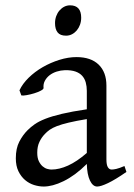

<svg xmlns="http://www.w3.org/2000/svg" viewBox="-20 -682 499 717"><path d="M171.9 -48.8Q201.2 -48.8 234.1 -63.7Q267.1 -78.6 304.2 -110.8V-237.3Q263.2 -230.5 236.6 -224.1Q210 -217.8 192.9 -211.2Q175.8 -204.6 165.5 -197.3Q155.3 -189.9 147.5 -181.6Q134.8 -168.5 127 -151.6Q119.1 -134.8 119.1 -111.8Q119.1 -92.3 125 -80.1Q130.9 -67.9 139.2 -60.8Q147.5 -53.7 156.5 -51.3Q165.5 -48.8 171.9 -48.8ZM452.1 -40Q410.6 -11.2 383.5 1.7Q356.4 14.6 342.8 14.6Q326.7 14.6 315.9 -7.8Q305.2 -30.3 304.2 -69.8Q282.2 -47.9 260.3 -31.7Q238.3 -15.6 217.3 -5.4Q196.3 4.9 177.5 9.8Q158.7 14.6 143.1 14.6Q125.5 14.6 106.9 8.8Q88.4 2.9 73.5 -9.8Q58.6 -22.5 48.8 -42.5Q39.1 -62.5 39.1 -90.8Q39.1 -127.9 52 -152.8Q64.9 -177.7 83 -195.8Q94.7 -207.5 109.6 -218Q124.5 -228.5 149.2 -238.3Q173.8 -248 210.9 -256.8Q248 -265.6 304.2 -273.9V-342.8Q304.2 -359.4 300.3 -373.8Q296.4 -388.2 287.1 -398.7Q277.8 -409.2 262 -414.8Q246.1 -420.4 222.2 -419.9Q206.5 -419.4 191.4 -414.6Q176.3 -409.7 165 -400.9Q153.8 -392.1 147.5 -380.1Q141.1 -368.2 142.6 -353.5Q143.1 -349.1 132.6 -343.5Q122.1 -337.9 107.7 -333.5Q93.3 -329.1 79.3 -326.7Q65.4 -324.2 59.6 -325.7L52.7 -344.7Q64 -369.1 86.9 -391.6Q109.9 -414.1 139.4 -431.2Q168.9 -448.2 201.9 -458.5Q234.9 -468.8 265.6 -468.8Q319.3 -468.8 348.4 -440.7Q377.4 -412.6 377.4 -362.3V-86.9Q377.4 -66.4 382.8 -57.6Q388.2 -48.8 397 -48.8Q403.8 -48.8 414.6 -51.3Q425.3 -53.7 444.8 -62ZM283.2 -615.7Q283.2 -602.1 278.8 -589.8Q274.4 -577.6 266.8 -568.6Q259.3 -559.6 249 -554.2Q238.8 -548.8 226.6 -548.8Q204.6 -548.8 195.1 -561Q185.5 -573.2 185.5 -595.7Q185.5 -609.4 189.9 -621.6Q194.3 -633.8 202.1 -642.8Q210 -651.9 220 -657Q230 -662.1 241.7 -662.1Q283.2 -662.1 283.2 -615.7Z"/></svg>

Font: Gentium Plus APac
Style: Regular
Weight: 400
Designer: J. Victor Gaultney, Annie Olsen, Iska Routamaa, Becca Hirsbrunner
Foundry: SIL International
Version: Version 5.000